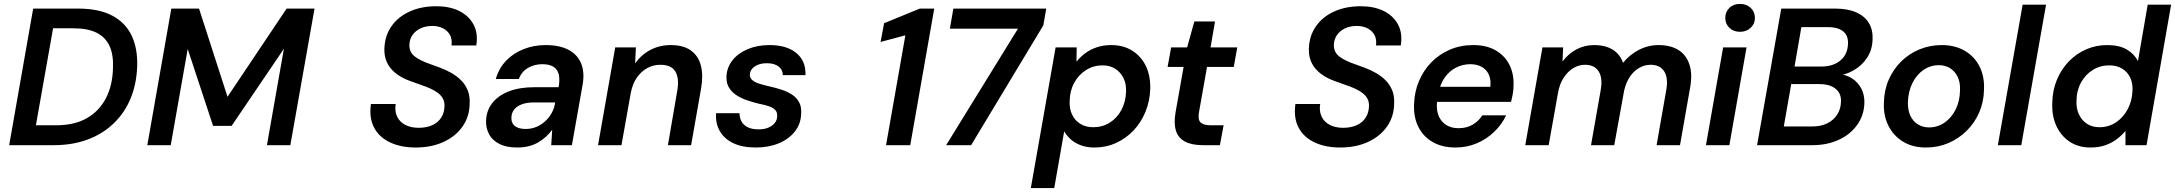

<svg xmlns="http://www.w3.org/2000/svg" viewBox="-20 -744 11147 984"><path d="M27 0 150 -700H379Q487 -700 555 -664Q623 -628 654.5 -562Q686 -496 683 -404Q680 -314 649.5 -240Q619 -166 563 -112Q507 -58 429.5 -29Q352 0 255 0ZM164 -102H268Q361 -102 424.5 -138Q488 -174 522.5 -240Q557 -306 559 -396Q562 -463 541.5 -508Q521 -553 475.5 -576Q430 -599 355 -599H252Z M735 0 858 -700H1000L1146 -248L1449 -700H1592L1468 0H1348L1435 -494L1167 -99H1072L942 -493L855 0Z M2110 12Q2035 12 1979.5 -14Q1924 -40 1897.5 -89.5Q1871 -139 1881 -211H2008Q2002 -175 2015 -147Q2028 -119 2057 -104Q2086 -89 2125 -89Q2166 -89 2195.5 -102.5Q2225 -116 2241 -141Q2257 -166 2258 -199Q2259 -222 2250 -238.5Q2241 -255 2224.5 -267.5Q2208 -280 2186 -290Q2164 -300 2138.5 -308.5Q2113 -317 2087 -327Q2018 -351 1983 -393Q1948 -435 1950 -495Q1952 -560 1986 -609Q2020 -658 2079.5 -685Q2139 -712 2216 -712Q2284 -712 2333 -688Q2382 -664 2406.5 -619Q2431 -574 2421 -511H2294Q2298 -541 2287 -563Q2276 -585 2252 -598Q2228 -611 2196 -611Q2161 -611 2135 -598.5Q2109 -586 2094 -564.5Q2079 -543 2078 -514Q2078 -494 2085 -479.5Q2092 -465 2106.5 -454Q2121 -443 2140.5 -433.5Q2160 -424 2183.5 -416Q2207 -408 2233 -398Q2266 -386 2294.5 -369.5Q2323 -353 2344.5 -331Q2366 -309 2377.5 -280Q2389 -251 2387 -213Q2386 -146 2350.5 -95.5Q2315 -45 2253 -16.5Q2191 12 2110 12Z M2631 12Q2575 12 2539 -6.5Q2503 -25 2486.5 -56Q2470 -87 2471 -125Q2473 -178 2503.5 -216.5Q2534 -255 2588.5 -276Q2643 -297 2717 -297H2843Q2850 -337 2843.5 -363Q2837 -389 2816 -402Q2795 -415 2759 -415Q2719 -415 2686 -396Q2653 -377 2639 -339H2521Q2536 -393 2573 -432Q2610 -471 2663 -492Q2716 -513 2776 -513Q2847 -513 2893 -489Q2939 -465 2958 -419.5Q2977 -374 2966 -310L2911 0H2805L2810 -79Q2796 -60 2777.5 -43Q2759 -26 2737 -13.5Q2715 -1 2688.5 5.5Q2662 12 2631 12ZM2674 -83Q2703 -83 2728.5 -93.5Q2754 -104 2774.5 -123Q2795 -142 2808 -166Q2821 -190 2825 -217V-219H2716Q2680 -219 2654.5 -209.5Q2629 -200 2615 -182.5Q2601 -165 2601 -140Q2600 -112 2619.5 -97.5Q2639 -83 2674 -83Z M3045 0 3133 -501H3239L3235 -419Q3266 -463 3313 -488Q3360 -513 3418 -513Q3482 -513 3520.5 -485.5Q3559 -458 3572 -408Q3585 -358 3573 -290L3522 0H3403L3451 -279Q3462 -342 3441.5 -377Q3421 -412 3364 -412Q3328 -412 3297 -395Q3266 -378 3244 -346.5Q3222 -315 3213 -269L3165 0Z M3853 12Q3784 12 3737.5 -10.5Q3691 -33 3668.5 -73Q3646 -113 3650 -164H3770Q3770 -141 3780 -122Q3790 -103 3812 -92Q3834 -81 3868 -81Q3897 -81 3918 -90Q3939 -99 3951 -114Q3963 -129 3963 -150Q3964 -169 3953 -180.5Q3942 -192 3920.5 -199.5Q3899 -207 3871 -212Q3838 -220 3807.5 -230.5Q3777 -241 3753 -257Q3729 -273 3715.5 -296Q3702 -319 3703 -351Q3705 -398 3733.5 -434.5Q3762 -471 3811.5 -492Q3861 -513 3924 -513Q4012 -513 4061.5 -472Q4111 -431 4108 -359H3992Q3992 -387 3970 -403.5Q3948 -420 3910 -420Q3872 -420 3848 -403.5Q3824 -387 3823 -363Q3822 -347 3833.5 -335.5Q3845 -324 3867 -316.5Q3889 -309 3920 -302Q3957 -294 3988 -283.5Q4019 -273 4041.5 -257.5Q4064 -242 4076 -219Q4088 -196 4086 -163Q4085 -110 4054 -70.5Q4023 -31 3971 -9.5Q3919 12 3853 12Z M4521 0 4620 -563 4493 -529 4511 -625 4694 -700H4768L4645 0Z M4829 0 5197 -597H4848L4866 -700H5342L5327 -614L4957 0Z M5263 220 5390 -501H5498L5497 -428Q5517 -453 5543 -472Q5569 -491 5602 -502Q5635 -513 5675 -513Q5738 -513 5784 -483.5Q5830 -454 5853.5 -403.5Q5877 -353 5875 -288Q5873 -226 5850.5 -171Q5828 -116 5789 -75Q5750 -34 5699 -11Q5648 12 5588 12Q5551 12 5520.5 1Q5490 -10 5468.5 -29Q5447 -48 5434 -71L5383 220ZM5583 -92Q5630 -92 5667.5 -115.5Q5705 -139 5727 -180Q5749 -221 5751 -272Q5753 -312 5738.5 -342.5Q5724 -373 5696.5 -391Q5669 -409 5631 -409Q5584 -409 5546 -385Q5508 -361 5485.5 -320Q5463 -279 5462 -226Q5460 -187 5474.5 -156.5Q5489 -126 5517 -109Q5545 -92 5583 -92Z M6145 0Q6088 0 6053 -18.5Q6018 -37 6006.5 -75Q5995 -113 6005 -170L6046 -401H5964L5982 -501H6064L6101 -634H6207L6184 -501H6321L6303 -401H6166L6125 -170Q6118 -131 6133 -116.5Q6148 -102 6183 -102H6251L6232 0Z M6848 12Q6773 12 6717.5 -14Q6662 -40 6635.5 -89.5Q6609 -139 6619 -211H6746Q6740 -175 6753 -147Q6766 -119 6795 -104Q6824 -89 6863 -89Q6904 -89 6933.5 -102.5Q6963 -116 6979 -141Q6995 -166 6996 -199Q6997 -222 6988 -238.5Q6979 -255 6962.5 -267.5Q6946 -280 6924 -290Q6902 -300 6876.5 -308.5Q6851 -317 6825 -327Q6756 -351 6721 -393Q6686 -435 6688 -495Q6690 -560 6724 -609Q6758 -658 6817.5 -685Q6877 -712 6954 -712Q7022 -712 7071 -688Q7120 -664 7144.5 -619Q7169 -574 7159 -511H7032Q7036 -541 7025 -563Q7014 -585 6990 -598Q6966 -611 6934 -611Q6899 -611 6873 -598.5Q6847 -586 6832 -564.5Q6817 -543 6816 -514Q6816 -494 6823 -479.5Q6830 -465 6844.5 -454Q6859 -443 6878.5 -433.5Q6898 -424 6921.5 -416Q6945 -408 6971 -398Q7004 -386 7032.5 -369.5Q7061 -353 7082.5 -331Q7104 -309 7115.5 -280Q7127 -251 7125 -213Q7124 -146 7088.5 -95.5Q7053 -45 6991 -16.5Q6929 12 6848 12Z M7439 12Q7372 12 7323.5 -15.5Q7275 -43 7249.5 -93Q7224 -143 7227 -210Q7229 -273 7252 -328Q7275 -383 7315.5 -424.5Q7356 -466 7410.5 -489.5Q7465 -513 7531 -513Q7598 -513 7645 -486Q7692 -459 7715.5 -412.5Q7739 -366 7737 -307Q7737 -286 7733 -263Q7729 -240 7724 -222H7313L7327 -299H7618Q7622 -336 7610 -362Q7598 -388 7573.5 -401.5Q7549 -415 7515 -415Q7478 -415 7444 -398.5Q7410 -382 7385.5 -348.5Q7361 -315 7352 -265L7347 -236Q7339 -192 7350 -158.5Q7361 -125 7388 -106Q7415 -87 7455 -87Q7497 -87 7528 -105.5Q7559 -124 7577 -153H7699Q7677 -106 7638 -68.5Q7599 -31 7548.5 -9.5Q7498 12 7439 12Z M7797 0 7885 -501H7991L7988 -429Q8017 -468 8058.5 -490.5Q8100 -513 8150 -513Q8187 -513 8216.5 -503Q8246 -493 8267 -472.5Q8288 -452 8298 -422Q8332 -464 8379.5 -488.5Q8427 -513 8480 -513Q8541 -513 8581.5 -488Q8622 -463 8638.5 -413Q8655 -363 8641 -290L8590 0H8470L8519 -279Q8531 -343 8509.5 -377.5Q8488 -412 8439 -412Q8409 -412 8381.5 -396.5Q8354 -381 8334 -352Q8314 -323 8304 -281L8253 0H8134L8183 -279Q8195 -343 8173.5 -377.5Q8152 -412 8103 -412Q8071 -412 8042.5 -394.5Q8014 -377 7993 -344.5Q7972 -312 7964 -264L7917 0Z M8723 0 8811 -501H8931L8843 0ZM8898 -581Q8864 -581 8843 -601.5Q8822 -622 8822 -652Q8822 -683 8843 -703.5Q8864 -724 8898 -724Q8931 -724 8952.5 -703.5Q8974 -683 8974 -652Q8974 -622 8952 -601.5Q8930 -581 8898 -581Z M8985 0 9109 -700H9384Q9450 -700 9493.5 -680.5Q9537 -661 9558 -626Q9579 -591 9577 -544Q9576 -490 9549.5 -449Q9523 -408 9479 -383Q9435 -358 9381 -353L9397 -364Q9439 -363 9470.5 -343Q9502 -323 9519 -290.5Q9536 -258 9535 -217Q9533 -152 9497.5 -103Q9462 -54 9402.5 -27Q9343 0 9269 0ZM9122 -96H9269Q9313 -96 9345 -112Q9377 -128 9395.5 -156.5Q9414 -185 9415 -223Q9417 -265 9387.5 -289Q9358 -313 9305 -313H9160ZM9177 -403H9314Q9376 -403 9413 -435Q9450 -467 9451 -521Q9452 -548 9441 -566.5Q9430 -585 9406.5 -595Q9383 -605 9348 -605H9212Z M9850 12Q9783 12 9734 -17.5Q9685 -47 9658.5 -99Q9632 -151 9635 -217Q9636 -281 9659.5 -335Q9683 -389 9723.5 -429Q9764 -469 9817.5 -491Q9871 -513 9932 -513Q9998 -513 10048 -484.5Q10098 -456 10124.5 -404.5Q10151 -353 10148 -285Q10147 -222 10123.5 -168Q10100 -114 10059 -73.5Q10018 -33 9965 -10.5Q9912 12 9850 12ZM9866 -91Q9910 -91 9945.5 -115.5Q9981 -140 10002.5 -182.5Q10024 -225 10025 -280Q10027 -322 10013 -350.5Q9999 -379 9974 -394.5Q9949 -410 9917 -410Q9874 -410 9838.5 -386Q9803 -362 9781.5 -319Q9760 -276 9758 -221Q9757 -180 9770.5 -151Q9784 -122 9809.5 -106.5Q9835 -91 9866 -91Z M10219 0 10346 -720H10466L10339 0Z M10694 12Q10631 12 10586 -18.5Q10541 -49 10518 -100.5Q10495 -152 10498 -217Q10499 -281 10521.5 -335Q10544 -389 10582.5 -429Q10621 -469 10671.5 -491Q10722 -513 10779 -513Q10841 -513 10879.5 -490.5Q10918 -468 10937 -431L10987 -720H11107L10981 0H10873V-73Q10855 -51 10829.5 -31.5Q10804 -12 10770.5 0Q10737 12 10694 12ZM10740 -92Q10787 -92 10824.5 -117Q10862 -142 10884.5 -184.5Q10907 -227 10909 -279Q10911 -318 10897 -347Q10883 -376 10855.5 -392.5Q10828 -409 10790 -409Q10743 -409 10705.5 -385.5Q10668 -362 10645.5 -321.5Q10623 -281 10622 -229Q10620 -190 10634 -159Q10648 -128 10675 -110Q10702 -92 10740 -92Z"/></svg>

Font: DM Sans 17pt SemiBold
Style: Italic
Weight: 600
Italic angle: -10°
Version: Version 4.004;gftools[0.9.30]